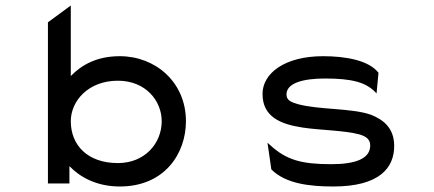

<svg xmlns="http://www.w3.org/2000/svg" viewBox="-20 -666 1577 697"><path d="M655 -226C655 -368 544 -462 415 -462C332 -462 277 -431 237 -390V-646L154 -585V0H232V-63C270 -23 331 11 415 11C577 11 655 -108 655 -226ZM567 -226C567 -145 505 -74 408 -74C299 -74 237 -138 237 -226C237 -299 300 -373 408 -373C509 -373 567 -300 567 -226Z M967 -49C1018 0 1101 11 1190 11C1358 11 1411 -57 1411 -136C1411 -201 1372 -232 1325 -250C1255 -274 1138 -267 1061 -288C1037 -295 1020 -302 1020 -323C1020 -365 1081 -381 1160 -381C1258 -381 1306 -367 1340 -334L1347 -327L1354 -402L1353 -403C1318 -447 1235 -462 1153 -462C1012 -462 933 -399 933 -325C933 -241 1000 -215 1078 -203C1144 -193 1229 -193 1285 -178C1308 -171 1324 -161 1324 -138C1324 -89 1269 -70 1182 -70C1075 -70 1020 -85 961 -139L951 -148L965 -51Z"/></svg>

Font: Charger Monospace
Style: Regular
Weight: 400
Designer: Jasper
Foundry: Cannot Into Space Fonts
Version: Version 0.980